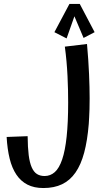

<svg xmlns="http://www.w3.org/2000/svg" viewBox="-20 -927 508 960"><path d="M423.8 -307.1Q417 -224.1 400.9 -163.8Q384.8 -103.5 357.4 -64.2Q330.1 -24.9 290.5 -5.9Q251 13.2 196.8 13.2Q150.4 13.2 117.2 -3.9Q84 -21 62 -53.7Q40 -86.4 28.3 -133.8Q16.6 -181.2 13.2 -242.2L118.2 -246.1Q118.7 -189.5 123.5 -151.4Q128.4 -113.3 138.7 -90.1Q148.9 -66.9 164.8 -56.9Q180.7 -46.9 203.1 -46.9Q231.9 -46.9 253.9 -66.4Q275.9 -85.9 290.8 -129.6Q305.7 -173.3 313.2 -243.7Q320.8 -314 320.8 -415Q320.8 -442.9 320.1 -476.3Q319.3 -509.8 317.6 -545.9Q315.9 -582 312.5 -619.9Q309.1 -657.7 304.2 -693.8L415 -707Q422.4 -625 425.3 -556.4Q428.2 -487.8 428.2 -436Q428.2 -405.3 427.5 -381.6Q426.8 -357.9 425.8 -341.3Q424.8 -321.8 423.8 -307.1ZM397.9 -737.3 337.9 -878.9H363.8L313 -734.9L252 -766.1L327.1 -907.2H378.9L453.1 -766.1Z"/></svg>

Font: Englebert
Style: Regular
Weight: 400
Designer: Astigmatic (AOETI)
Foundry: Astigmatic (AOETI)
Version: Version 1.000